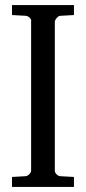

<svg xmlns="http://www.w3.org/2000/svg" viewBox="-20 -733 336 753"><path d="M217 -671 270 -674V-713H27V-674L81 -671C90 -671 105 -659 102 -650V-63C102 -54 89 -42 80 -42L27 -39V0H270V-39L216 -42C207 -42 195 -54 195 -63V-650C197 -657 207 -671 217 -671Z"/></svg>

Font: Veleka
Style: Regular
Weight: 400
Designer: Stefan Peev, Context Ltd, 2016; SIL International, 1997-2014.
Foundry: Stefan Peev, Context Ltd, 2016
Version: Version 1.000